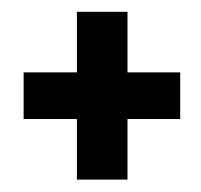

<svg xmlns="http://www.w3.org/2000/svg" viewBox="-20 -398 332 317"><path d="M107 -101.5H190.5V-201.5H277.5V-278.5H190.5V-378.5H107V-278.5H19V-201.5H107Z"/></svg>

Font: Anybody SemiExpanded Medium
Style: Regular
Weight: 500
Width: 6
Version: Version 1.113;gftools[0.9.25]